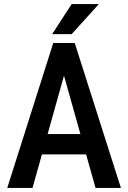

<svg xmlns="http://www.w3.org/2000/svg" viewBox="-20 -922 628 942"><path d="M311.5 -613.3 139.6 0H15.6L241.2 -710.9H318.4ZM448.7 0 276.4 -613.3 268.1 -710.9H346.7L573.2 0ZM451.7 -264.2V-164.6H120.6V-264.2ZM235.8 -754.4 331.5 -901.9H464.8L331.5 -754.4Z"/></svg>

Font: Roboto Condensed Medium
Style: Regular
Weight: 500
Designer: Christian Robertson
Foundry: Google
Version: Version 3.0